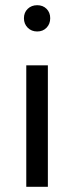

<svg xmlns="http://www.w3.org/2000/svg" viewBox="-20 -715 278 738"><path d="M164 -464V3H81V-464ZM173 -645Q173 -623 159 -608.5Q145 -594 123 -594Q101 -594 86.5 -608.5Q72 -623 72 -645Q72 -667 86.5 -681Q101 -695 123 -695Q145 -695 159 -681Q173 -667 173 -645Z"/></svg>

Font: SUITE Medium
Style: Regular
Weight: 500
Designer: Sun
Foundry: Sun
Version: Version 2.040